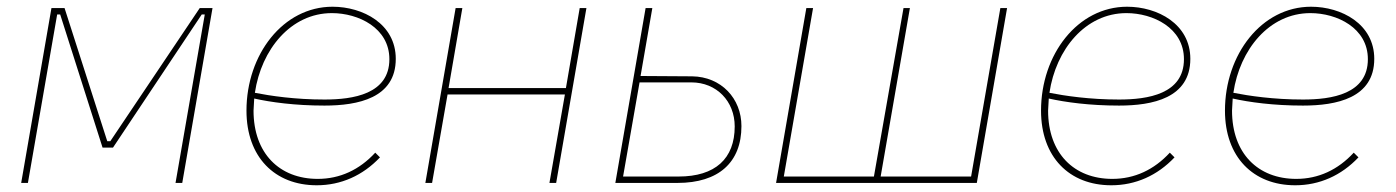

<svg xmlns="http://www.w3.org/2000/svg" viewBox="-20 -544 4152 571"><path d="M43 0H63L150 -501H159L285 -105H316L580 -501H589L502 0H522L612 -520H574L308 -124H299L172 -520H133Z M922 7C994 7 1059 -22 1110 -76L1096 -90C1049 -39 991 -12 925 -12C811 -12 734 -88 734 -215L736 -251C785 -240 857 -230 945 -230C1044 -230 1157 -252 1157 -369C1157 -473 1059 -524 969 -524C822 -524 713 -382 713 -215C713 -77 797 7 922 7ZM738 -268C757 -397 845 -505 967 -505C1046 -505 1138 -461 1138 -368C1138 -264 1030 -248 945 -248C857 -248 784 -259 738 -268Z M1704 -520 1663 -282H1314L1355 -520H1335L1245 0H1265L1311 -263H1660L1614 0H1634L1724 -520Z M1810 0H1995C2117 0 2185 -61 2185 -169C2185 -251 2125 -316 2038 -317L1885 -318L1920 -520H1900ZM1833 -19 1882 -299H2036C2111 -299 2165 -243 2165 -168C2165 -72 2107 -19 1998 -19Z M2868 -19H2599L2686 -520H2667L2579 -19H2311L2398 -520H2378L2288 0H2885L2975 -520H2955Z M3285 7C3357 7 3422 -22 3473 -76L3459 -90C3412 -39 3354 -12 3288 -12C3174 -12 3097 -88 3097 -215L3099 -251C3148 -240 3220 -230 3308 -230C3407 -230 3520 -252 3520 -369C3520 -473 3422 -524 3332 -524C3185 -524 3076 -382 3076 -215C3076 -77 3160 7 3285 7ZM3101 -268C3120 -397 3208 -505 3330 -505C3409 -505 3501 -461 3501 -368C3501 -264 3393 -248 3308 -248C3220 -248 3147 -259 3101 -268Z M3832 7C3904 7 3969 -22 4020 -76L4006 -90C3959 -39 3901 -12 3835 -12C3721 -12 3644 -88 3644 -215L3646 -251C3695 -240 3767 -230 3855 -230C3954 -230 4067 -252 4067 -369C4067 -473 3969 -524 3879 -524C3732 -524 3623 -382 3623 -215C3623 -77 3707 7 3832 7ZM3648 -268C3667 -397 3755 -505 3877 -505C3956 -505 4048 -461 4048 -368C4048 -264 3940 -248 3855 -248C3767 -248 3694 -259 3648 -268Z"/></svg>

Font: Fixel Text 20240404 Thin
Style: Italic
Weight: 100
Width: 4
Italic angle: -10°
Designer: AlfaBravo + MacPaw
Foundry: Kyrylo Tkachov, Marchela Mozhyna, Serhii Makarenko, Maria Weinstein, Zakhar Kryvoshyya
Version: Version 1.211;Glyphs 3.2 (3225)